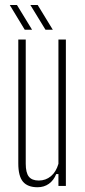

<svg xmlns="http://www.w3.org/2000/svg" viewBox="-20 -762 349 787"><path d="M134 5.5Q93.5 5.5 74.2 -17.2Q55 -40 55 -92V-600H85.5V-91Q85.5 -54 98.2 -38Q111 -22 139 -22Q167.5 -22 188.8 -39.8Q210 -57.5 219.5 -90.5V-600H250V0H219.5V-48.5H210.5Q200 -22.5 180.2 -8.5Q160.5 5.5 134 5.5ZM166.5 -640 104.5 -741.5H134.5L196.5 -640ZM81.5 -640 20 -741.5H49.5L111.5 -640Z"/></svg>

Font: Big Shoulders Display ExtraLight
Style: Regular
Weight: 250
Designer: Patric King
Foundry: XO Type Co
Version: Version 2.002